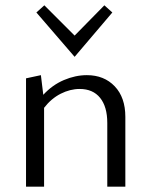

<svg xmlns="http://www.w3.org/2000/svg" viewBox="-20 -703 570 723"><path d="M452 -263V0H384V-240Q384 -301 357 -334.5Q330 -368 280 -368Q244 -368 208.5 -350Q173 -332 146 -297V0H78V-408L134 -420L143 -346Q177 -383 220.5 -401.5Q264 -420 307 -420Q372 -420 412 -378Q452 -336 452 -263ZM117 -656 147 -683 261 -569 373 -683 403 -656 261 -489Z"/></svg>

Font: Ysabeau
Style: Regular
Weight: 400
Designer: Christian Thalmann (Catharsis Fonts)
Version: Version 0.003